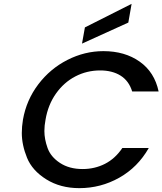

<svg xmlns="http://www.w3.org/2000/svg" viewBox="-20 -969 842 995"><path d="M645 -852 405 -743 420 -827 662 -949ZM99 -349Q117 -451 178.5 -532Q240 -613 329.5 -658.5Q419 -704 516 -704Q627 -704 704 -649.5Q781 -595 802 -495H665Q648 -550 605 -577Q562 -604 499 -604Q430 -604 370.5 -573Q311 -542 270 -484Q229 -426 216 -349Q210 -318 210 -290Q210 -248 226.5 -202Q243 -156 291 -124.5Q339 -93 408 -93Q471 -93 524 -120Q577 -147 614 -202H751Q694 -102 598 -48Q502 6 391 6Q293 6 220 -39.5Q147 -85 120 -151.5Q93 -218 93 -280Q93 -313 99 -349Z"/></svg>

Font: Fz Poppins Med
Style: Italic
Weight: 500
Italic angle: -10°
Designer: Ninad Kale (Devanagari), Jonny Pinhorn (Latin)
Foundry: Indian Type Foundry
Version: Vit hóa bi Vntype.Com & FontZin.Com